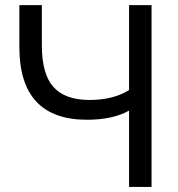

<svg xmlns="http://www.w3.org/2000/svg" viewBox="-20 -739 703 759"><path d="M490.2 -301.8Q425.8 -265.6 324.2 -265.6Q56.6 -265.6 56.6 -552.7V-718.8H145.5V-558.6Q145.5 -446.3 191.4 -395Q237.3 -343.8 334 -343.8Q426.8 -343.8 490.2 -382.8V-718.8H579.1V0H490.2Z"/></svg>

Font: Min Sans
Style: Regular
Weight: 400
Designer: Jinseong-Kim, NotoSansCJK, Nunito
Foundry: Jinseong-Kim
Version: Version 1.400;Glyphs 3.1.2 (3151)